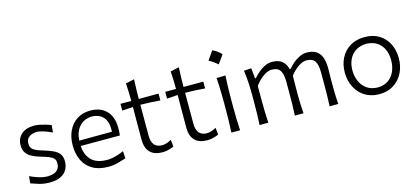

<svg xmlns="http://www.w3.org/2000/svg" viewBox="-63 -1258 3796 1756"><g transform="rotate(-15 1834.5 -380.0)"><path d="M238.1 11Q302.4 11 342.9 -9.4Q383.3 -29.9 402.2 -64.5Q421.1 -99 421.1 -140Q421.1 -185.2 401 -211.7Q380.9 -238.2 343.9 -255.1Q306.9 -271.9 256 -287.3Q192.4 -305 166 -324.4Q139.6 -343.8 139.6 -381Q139.6 -417.6 156.8 -435.5Q173.9 -453.5 197.8 -460Q221.6 -466.4 241.2 -467.4Q260.2 -467.4 298.3 -456.6Q336.4 -445.8 383.2 -423.1L389.6 -492.6Q370.3 -499.7 343.1 -508.1Q315.9 -516.5 286.6 -522.6Q257.4 -528.7 231 -528.7Q153.6 -528.7 110.1 -489.2Q66.6 -449.7 66.6 -386Q66.6 -343 85.5 -315.2Q104.4 -287.5 136.8 -270.4Q169.1 -253.4 209.2 -241.3Q262.1 -226.4 292.5 -213.9Q323 -201.4 336.1 -185.9Q349.3 -170.5 349.3 -145.5Q349.3 -107.5 333.6 -86.6Q317.9 -65.7 291.9 -57.4Q266 -49.2 235 -48.2Q210.4 -48.2 183 -53.8Q155.5 -59.5 126.6 -70.1Q97.7 -80.6 68.6 -94.5L61.9 -27.7Q92.9 -16 138 -2.5Q183 11 238.1 11Z M794.2 11Q844.4 11 887.7 -1.6Q930.9 -14.2 961.6 -23.9L957.7 -92.8Q930.2 -80.5 902.2 -71.4Q874.2 -62.4 848.3 -57.6Q822.3 -52.8 800.7 -52.8Q700.4 -52.8 650.7 -102.8Q601 -152.7 596.6 -238.6H967.1Q969.5 -254.5 970.4 -271.2Q971.2 -287.8 971.2 -307.9Q971.2 -414.8 915.7 -471.8Q860.2 -528.8 763.7 -528.8Q690.5 -528.8 637.3 -494.4Q584.1 -460.1 555.4 -399.8Q526.7 -339.5 526.7 -261.7Q526.7 -182.6 555.5 -121Q584.3 -59.4 643.8 -24.2Q703.2 11 794.2 11ZM906.4 -290.6 596.3 -289.3Q600.4 -370.2 644.4 -420.4Q688.4 -470.6 764.8 -472.7Q838.1 -470.3 874.8 -424.2Q911.5 -378.2 906.4 -290.6Z M1305.9 11Q1336.5 11 1367.4 2.5Q1398.2 -6.1 1413.7 -13.9L1406.8 -80.2Q1387.5 -68 1362.7 -60.1Q1337.9 -52.1 1321.4 -52.1Q1270.3 -52.1 1245.4 -81.3Q1220.6 -110.5 1220.6 -168.6V-461.4Q1266.3 -460.7 1314 -458.6Q1361.6 -456.5 1407.9 -452.6V-516.8H1220.6Q1220.7 -567.7 1221.9 -608.9Q1223.1 -650 1225.7 -701.7L1143.9 -684Q1146.8 -640.9 1148.2 -601Q1149.6 -561.1 1149.8 -516.8H1047.5V-452.6L1149.8 -459.6Q1149.7 -398.8 1149 -319.5Q1148.4 -240.2 1148.4 -154.3Q1148.4 -70.5 1188.8 -29.7Q1229.2 11 1305.9 11Z M1729.7 11Q1760.4 11 1791.2 2.5Q1822.1 -6.1 1837.5 -13.9L1830.6 -80.2Q1811.4 -68 1786.5 -60.1Q1761.7 -52.1 1745.2 -52.1Q1694.2 -52.1 1669.3 -81.3Q1644.4 -110.5 1644.4 -168.6V-461.4Q1690.2 -460.7 1737.8 -458.6Q1785.4 -456.5 1831.7 -452.6V-516.8H1644.4Q1644.6 -567.7 1645.7 -608.9Q1646.9 -650 1649.5 -701.7L1567.7 -684Q1570.7 -640.9 1572 -601Q1573.4 -561.1 1573.6 -516.8H1471.3V-452.6L1573.6 -459.6Q1573.5 -398.8 1572.9 -319.5Q1572.2 -240.2 1572.2 -154.3Q1572.2 -70.5 1612.6 -29.7Q1653 11 1729.7 11Z M1984.5 -772.5Q1969.9 -751 1956 -730.8Q1942 -710.6 1927.1 -689.9Q1948.8 -678.3 1969.6 -663.8Q1990.4 -649.3 2008.6 -632.5Q2024 -653.2 2038.4 -673.5Q2052.9 -693.9 2067.1 -714Q2044.2 -736.6 2023.8 -750.8Q2003.4 -765.1 1984.5 -772.5ZM1959.2 0H2041.7Q2038.1 -57.6 2036.7 -111.1Q2035.3 -164.6 2035.3 -228.7V-280.7Q2035.3 -326.5 2036 -366.1Q2036.8 -405.7 2038.2 -443Q2039.6 -480.4 2042 -519.2L1957.6 -516.8Q1960.1 -478.4 1961.7 -441.4Q1963.2 -404.4 1964 -365.3Q1964.8 -326.2 1964.8 -280.7V-228.7Q1964.8 -164.6 1963.5 -111.1Q1962.3 -57.6 1959.2 0Z M2889.3 0H2971.3Q2966.9 -57.6 2965.8 -111.1Q2964.7 -164.6 2964.7 -228.7Q2964.7 -251.5 2965.7 -280.8Q2966.6 -310.1 2966.6 -343.5Q2966.6 -433.7 2929.6 -481.2Q2892.5 -528.8 2813.4 -528.8Q2777.4 -528.8 2743.7 -512.6Q2710 -496.4 2681.4 -471.6Q2652.7 -446.9 2631.3 -421.3H2624.9Q2612 -474.5 2577.5 -501.7Q2542.9 -528.8 2484.2 -528.8Q2448.1 -528.8 2414.3 -512.1Q2380.5 -495.5 2352.6 -471.1Q2324.7 -446.8 2305 -423.9H2296.5L2286.9 -521.5L2216.8 -516.8Q2225.2 -457.6 2228.5 -397.4Q2231.7 -337.3 2231.7 -280.7V-228.7Q2231.7 -164.6 2230.5 -111.1Q2229.3 -57.6 2226.1 0H2308.8Q2305.1 -57.6 2303.9 -110.7Q2302.7 -163.8 2302.7 -225.9V-349.3Q2335.9 -396.3 2380.4 -428.5Q2424.8 -460.7 2461.7 -460.7Q2520.5 -460.7 2542.7 -425.8Q2564.9 -390.9 2564.9 -322.1V-225.9Q2564.9 -163.8 2564 -110.7Q2563.1 -57.6 2560.1 0H2642Q2638.5 -46.7 2636.8 -90.2Q2635 -133.7 2635 -182.6Q2635 -206.9 2635.3 -238.6Q2635.6 -270.3 2636 -301.8Q2636.3 -333.3 2636.8 -357Q2670.1 -401.2 2712.8 -431Q2755.5 -460.7 2791 -460.7Q2849.3 -460.7 2871.5 -425.8Q2893.7 -390.9 2893.7 -322.1V-225.9Q2893.7 -163.8 2893 -110.7Q2892.3 -57.6 2889.3 0Z M3360.7 -52.1Q3297.7 -53.7 3256.7 -83.4Q3215.7 -113 3195.5 -160.3Q3175.2 -207.6 3175.2 -261.7Q3175.2 -318.6 3195.9 -364.1Q3216.5 -409.6 3258 -436.7Q3299.4 -463.9 3360.7 -465.5Q3447.3 -462.6 3494.7 -407.3Q3542.2 -351.9 3542.2 -261.7Q3542.2 -207.5 3522.9 -160.1Q3503.6 -112.8 3463.4 -83.3Q3423.1 -53.7 3360.7 -52.1ZM3360.8 11Q3438.4 11 3495.3 -25.3Q3552.2 -61.7 3583.4 -123.6Q3614.6 -185.4 3614.6 -261.7Q3614.6 -337.3 3584.5 -397.9Q3554.3 -458.4 3497.3 -493.6Q3440.3 -528.8 3359.8 -528.8Q3281.8 -528.8 3224 -494.3Q3166.2 -459.8 3134.6 -399.5Q3102.9 -339.2 3102.9 -261.7Q3102.9 -207.6 3119.7 -158.4Q3136.6 -109.3 3169.2 -71.2Q3201.7 -33.2 3249.8 -11.1Q3297.9 11 3360.8 11Z"/></g></svg>

Font: Pinar-VF-FD
Style: Regular
Weight: 300
Designer: Amin Abedi
Version: Version 3.0